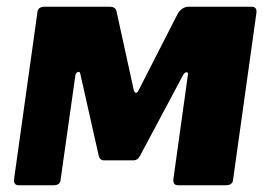

<svg xmlns="http://www.w3.org/2000/svg" viewBox="-20 -550 803 570"><path d="M36 0Q19 0 22 -20L91 -513Q92 -530 113 -530H306Q323 -530 326 -516L377 -283Q379 -275 383.5 -274.5Q388 -274 392 -283L507 -508Q512 -518 521 -524Q530 -530 540 -530H727Q744 -530 741 -510L672 -17Q671 0 650 0H509Q492 0 495 -20L538 -329Q539 -336 533.5 -335.5Q528 -335 524 -328L396 -88Q389 -74 376 -74H289Q276 -74 273 -88L219 -328Q218 -338 212 -336.5Q206 -335 204 -328L160 -17Q159 0 139 0Z"/></svg>

Font: Libre Franklin ExtraBold
Style: Italic
Weight: 800
Italic angle: -8°
Designer: Pablo Impallari, Rodrigo Fuenzalida, Nhung Nguyen
Foundry: Impallari Type
Version: Version 3.000